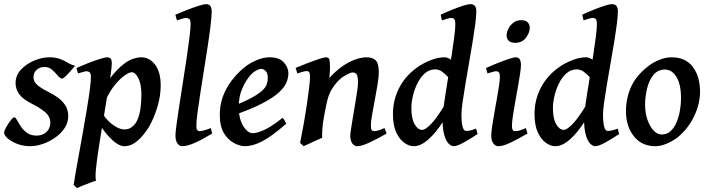

<svg xmlns="http://www.w3.org/2000/svg" viewBox="-27 -703 3492 947"><path d="M343.3 -378.9Q332.5 -365.7 319.6 -350.8Q306.6 -335.9 295.4 -325.7Q284.2 -315.4 278.8 -315.4Q270 -315.4 258.3 -329.6Q246.6 -343.8 230.7 -358.2Q214.8 -372.6 193.8 -372.6Q168.9 -372.6 153.6 -358.4Q138.2 -344.2 138.2 -320.8Q138.2 -301.3 155.8 -285.2Q173.3 -269 209 -251Q233.9 -238.8 257.1 -222.7Q280.3 -206.5 294.9 -183.8Q309.6 -161.1 309.6 -129.4Q309.6 -98.1 291.7 -71.3Q273.9 -44.4 245.4 -24.4Q216.8 -4.4 184.3 6.8Q151.9 18.1 122.6 18.1Q87.4 18.1 57.9 6.6Q28.3 -4.9 10.7 -20.5Q-6.8 -36.1 -6.8 -48.8Q-6.8 -56.6 3.2 -75Q13.2 -93.3 25.4 -108.9Q37.6 -124.5 43.9 -124.5Q49.3 -124.5 56.6 -110.8Q64 -97.2 75.7 -79.3Q87.4 -61.5 106.2 -47.9Q125 -34.2 153.8 -34.2Q183.6 -34.2 202.4 -52.2Q221.2 -70.3 221.2 -97.7Q221.2 -129.4 193.6 -151.6Q166 -173.8 131.8 -190.4Q84.5 -214.4 67.1 -239.3Q49.8 -264.2 49.8 -293Q49.8 -331.1 76.4 -359.6Q103 -388.2 141.8 -404.3Q180.7 -420.4 217.3 -420.4Q249 -420.4 270.8 -411.6Q292.5 -402.8 309.3 -392.6Q326.2 -382.3 343.3 -378.9Z M765.6 -281.2Q765.6 -230.5 749.3 -175.5Q732.9 -120.6 707.5 -76.7Q693.8 -54.2 675 -32.2Q656.2 -10.3 634 3.9Q611.8 18.1 586.9 18.1Q559.6 18.1 527.1 -12.2Q494.6 -42.5 467.3 -85L482.9 -137.7Q491.7 -121.6 509.5 -104.5Q527.3 -87.4 548.1 -75.9Q568.8 -64.5 587.4 -64.5Q607.9 -64.5 623.8 -76.7Q639.6 -88.9 648.9 -107.9Q661.6 -134.8 666 -169.4Q670.4 -204.1 670.4 -236.3Q670.4 -288.1 655.5 -317.4Q640.6 -346.7 622.6 -346.7Q610.4 -346.7 588.1 -331.1Q565.9 -315.4 541.5 -286.4Q517.1 -257.3 497.6 -216.3L495.1 -289.1Q535.6 -345.7 567.4 -373.8Q599.1 -401.9 624.3 -411.1Q649.4 -420.4 670.9 -420.4Q709.5 -420.4 737.5 -384.5Q765.6 -348.6 765.6 -281.2ZM524.4 -390.6Q524.4 -371.6 517.8 -327.9Q511.2 -284.2 497.8 -205.6Q484.4 -127 464.4 -2.4Q449.7 89.8 446 132.8Q442.4 175.8 446.8 188.5Q438.5 190.4 418.9 197.8Q399.4 205.1 379.9 212.9Q360.4 220.7 352.5 224.6L336.4 209Q338.4 191.9 345.5 151.6Q352.5 111.3 362.3 58.1Q372.1 4.9 382.3 -53.2Q392.6 -111.3 401.6 -165.5Q410.6 -219.7 416 -261Q421.4 -302.2 421.4 -321.3Q421.4 -341.8 414.8 -346.7Q408.2 -351.6 399.9 -351.6Q394.5 -351.6 379.9 -347.4Q365.2 -343.3 357.9 -340.8L350.1 -367.2Q376.5 -379.4 407.7 -391.6Q439 -403.8 465.1 -412.1Q491.2 -420.4 501 -420.4Q511.7 -420.4 518.1 -414.3Q524.4 -408.2 524.4 -390.6Z M1019.5 -44.4Q975.1 -17.1 936.3 0.5Q897.5 18.1 870.6 18.1Q858.4 18.1 848.4 4.6Q838.4 -8.8 838.4 -34.7Q838.4 -49.8 843.8 -89.8Q849.1 -129.9 857.7 -184.8Q866.2 -239.7 875.7 -300.5Q885.3 -361.3 893.8 -418.5Q902.3 -475.6 907.7 -519.5Q913.1 -563.5 913.1 -584.5Q913.1 -605 906 -609.9Q898.9 -614.7 890.1 -614.7Q885.3 -614.7 874.5 -611.6Q863.8 -608.4 854.7 -605.5Q845.7 -602.5 845.7 -602.5L837.9 -630.4Q863.3 -641.6 894.8 -653.8Q926.3 -666 952.6 -674.3Q979 -682.6 989.7 -682.6Q1002 -682.6 1009.5 -674.6Q1017.1 -666.5 1017.1 -645.5Q1017.1 -622.6 1011.7 -577.9Q1006.3 -533.2 997.8 -476.8Q989.3 -420.4 979.5 -360.1Q969.7 -299.8 961.2 -244.1Q952.6 -188.5 947 -146Q941.4 -103.5 941.4 -83Q941.4 -67.4 945.8 -61.8Q950.2 -56.2 957 -56.2Q975.1 -56.2 1012.7 -71.3Z M1395.5 -341.3Q1395.5 -321.8 1386.7 -298.1Q1377.9 -274.4 1349.4 -247.8Q1320.8 -221.2 1263.9 -191.7Q1207 -162.1 1111.3 -129.9L1107.9 -173.3Q1171.4 -198.2 1208.7 -218Q1246.1 -237.8 1264.4 -254.4Q1282.7 -271 1288.3 -286.4Q1293.9 -301.8 1293.9 -318.4Q1293.9 -341.3 1283.7 -352.3Q1273.4 -363.3 1260.3 -363.3Q1252.9 -363.3 1238.5 -356.2Q1224.1 -349.1 1211.9 -336.4Q1186 -308.1 1168.2 -267.1Q1150.4 -226.1 1150.4 -176.8Q1150.4 -118.2 1172.4 -82Q1194.3 -45.9 1220.7 -45.9Q1239.7 -45.9 1275.9 -62Q1312 -78.1 1366.2 -121.6Q1371.6 -118.7 1377.7 -107.4Q1383.8 -96.2 1384.8 -92.8Q1311.5 -28.8 1265.1 -5.4Q1218.8 18.1 1180.7 18.1Q1157.2 18.1 1128.2 3.2Q1099.1 -11.7 1078.1 -45.4Q1057.1 -79.1 1057.1 -135.7Q1057.1 -206.5 1090.1 -266.1Q1123 -325.7 1180.2 -372.1Q1200.7 -389.2 1235.4 -404.8Q1270 -420.4 1303.2 -420.4Q1350.6 -420.4 1373 -395.3Q1395.5 -370.1 1395.5 -341.3Z M1879.9 -44.4Q1838.9 -20.5 1798.1 -1.2Q1757.3 18.1 1736.3 18.1Q1720.2 18.1 1710.4 4.2Q1700.7 -9.8 1700.7 -33.7Q1700.7 -43.5 1704.6 -68.8Q1708.5 -94.2 1714.1 -127.4Q1719.7 -160.6 1725.3 -194.6Q1731 -228.5 1734.9 -255.4Q1738.8 -282.2 1738.8 -294.4Q1738.8 -322.8 1733.2 -334.2Q1727.5 -345.7 1711.9 -345.7Q1700.2 -345.7 1668.2 -326.2Q1636.2 -306.6 1607.9 -260.3Q1595.2 -238.8 1587.6 -208.5Q1580.1 -178.2 1572.3 -134.8Q1564.9 -94.7 1563.2 -70.6Q1561.5 -46.4 1562 -23.4Q1554.2 -20 1534.9 -11.5Q1515.6 -2.9 1496.8 5.9Q1478 14.6 1470.7 18.1L1453.1 2Q1462.4 -43 1471.2 -92.8Q1480 -142.6 1486.8 -189Q1493.7 -235.4 1497.8 -271Q1502 -306.6 1502 -322.3Q1502 -342.8 1497.6 -347.7Q1493.2 -352.5 1484.9 -352.5Q1478.5 -352.5 1462.6 -347.9Q1446.8 -343.3 1439.5 -340.8L1431.2 -368.2Q1456.5 -378.9 1488.3 -391.1Q1520 -403.3 1545.9 -411.9Q1571.8 -420.4 1580.6 -420.4Q1593.3 -420.4 1596.9 -410.9Q1600.6 -401.4 1600.6 -369.6Q1600.6 -346.2 1597.2 -318.8Q1646 -371.1 1693.8 -395.8Q1741.7 -420.4 1781.7 -420.4Q1810.5 -420.4 1825.9 -405.5Q1841.3 -390.6 1841.3 -347.2Q1841.3 -323.7 1835.4 -287.1Q1829.6 -250.5 1821.8 -210.4Q1814 -170.4 1808.1 -136Q1802.2 -101.6 1802.2 -83Q1802.2 -67.4 1806.2 -61.8Q1810.1 -56.2 1818.8 -56.2Q1835.9 -56.2 1869.6 -71.3Z M2328.6 -42Q2290.5 -16.6 2258.8 0.7Q2227.1 18.1 2210 18.1Q2198.7 18.1 2185.8 5.4Q2172.9 -7.3 2164.1 -37.8Q2155.3 -68.4 2155.3 -122.1Q2155.3 -135.7 2159.9 -169.2Q2164.6 -202.6 2171.6 -247.6Q2178.7 -292.5 2186.8 -342.3Q2194.8 -392.1 2202.1 -439.7Q2209.5 -487.3 2214.1 -525.4Q2218.8 -563.5 2218.8 -584.5Q2218.8 -605 2212.6 -609.9Q2206.5 -614.7 2198.7 -614.7Q2192.9 -614.7 2178.5 -610.6Q2164.1 -606.4 2152.8 -602.5L2146.5 -630.4Q2175.3 -644 2205.3 -656Q2235.4 -668 2259 -675.3Q2282.7 -682.6 2292.5 -682.6Q2307.1 -682.6 2314.7 -674.6Q2322.3 -666.5 2322.3 -645.5Q2322.3 -622.6 2316.9 -582Q2311.5 -541.5 2303.2 -491.2Q2294.9 -440.9 2285.6 -387.9Q2276.4 -335 2268.1 -285.6Q2259.8 -236.3 2254.4 -197.8Q2249 -159.2 2249 -139.2Q2249 -57.1 2272 -57.1Q2293 -57.1 2321.3 -68.8ZM2274.9 -358.9 2227.1 -283.7Q2218.8 -283.7 2208 -295.4Q2197.3 -307.1 2183.6 -322.3Q2169.9 -337.4 2154.1 -349.1Q2138.2 -360.8 2119.6 -360.8Q2090.8 -360.8 2068.8 -341.6Q2046.9 -322.3 2032 -292.2Q2017.1 -262.2 2009.5 -229.5Q2002 -196.8 2002 -169.9Q2002 -117.7 2018.1 -90.1Q2034.2 -62.5 2055.2 -62.5Q2072.3 -62.5 2101.8 -94.2Q2131.3 -126 2169.4 -190.4L2158.2 -103.5Q2123 -47.9 2085.4 -14.9Q2047.9 18.1 2013.7 18.1Q1991.2 18.1 1967.3 1.5Q1943.4 -15.1 1927.2 -50.3Q1911.1 -85.4 1911.1 -141.1Q1911.1 -212.4 1944.3 -274.2Q1977.5 -335.9 2041.5 -377.9Q2065.9 -394 2100.1 -407.2Q2134.3 -420.4 2166 -420.4Q2183.1 -420.4 2201.7 -405Q2220.2 -389.6 2239 -374.3Q2257.8 -358.9 2274.9 -358.9Z M2585.9 -566.9Q2585.9 -541.5 2567.1 -516.6Q2548.3 -491.7 2513.2 -491.7Q2492.2 -491.7 2481.9 -502.2Q2471.7 -512.7 2471.7 -527.8Q2471.7 -543.9 2480.5 -561.5Q2489.3 -579.1 2505.4 -591.3Q2521.5 -603.5 2544.4 -603.5Q2565.4 -603.5 2575.7 -592.8Q2585.9 -582 2585.9 -566.9ZM2574.7 -44.4Q2532.7 -20 2494.1 -1Q2455.6 18.1 2431.6 18.1Q2416.5 18.1 2406.2 4.2Q2396 -9.8 2396 -33.7Q2396 -49.8 2400.4 -79.6Q2404.8 -109.4 2411.1 -145.3Q2417.5 -181.2 2423.8 -216.6Q2430.2 -252 2434.3 -280Q2438.5 -308.1 2438.5 -321.3Q2438.5 -341.8 2433.3 -346.7Q2428.2 -351.6 2419.9 -351.6Q2415 -351.6 2404.8 -348.9Q2394.5 -346.2 2386 -343.5Q2377.4 -340.8 2377.4 -340.8L2370.1 -367.2Q2395 -378.9 2425.5 -391.1Q2456.1 -403.3 2481.4 -411.9Q2506.8 -420.4 2517.1 -420.4Q2542.5 -420.4 2542.5 -382.3Q2542.5 -366.7 2537.8 -336.7Q2533.2 -306.6 2526.6 -269.5Q2520 -232.4 2513.4 -195.6Q2506.8 -158.7 2502.4 -128.7Q2498 -98.6 2498 -83Q2498 -56.2 2511.7 -56.2Q2525.4 -56.2 2536.9 -59.6Q2548.3 -63 2566.9 -71.3Z M3026.9 -42Q2988.8 -16.6 2957 0.7Q2925.3 18.1 2908.2 18.1Q2897 18.1 2884 5.4Q2871.1 -7.3 2862.3 -37.8Q2853.5 -68.4 2853.5 -122.1Q2853.5 -135.7 2858.2 -169.2Q2862.8 -202.6 2869.9 -247.6Q2877 -292.5 2885 -342.3Q2893.1 -392.1 2900.4 -439.7Q2907.7 -487.3 2912.4 -525.4Q2917 -563.5 2917 -584.5Q2917 -605 2910.9 -609.9Q2904.8 -614.7 2897 -614.7Q2891.1 -614.7 2876.7 -610.6Q2862.3 -606.4 2851.1 -602.5L2844.7 -630.4Q2873.5 -644 2903.6 -656Q2933.6 -668 2957.3 -675.3Q2981 -682.6 2990.7 -682.6Q3005.4 -682.6 3012.9 -674.6Q3020.5 -666.5 3020.5 -645.5Q3020.5 -622.6 3015.1 -582Q3009.8 -541.5 3001.5 -491.2Q2993.2 -440.9 2983.9 -387.9Q2974.6 -335 2966.3 -285.6Q2958 -236.3 2952.6 -197.8Q2947.3 -159.2 2947.3 -139.2Q2947.3 -57.1 2970.2 -57.1Q2991.2 -57.1 3019.5 -68.8ZM2973.1 -358.9 2925.3 -283.7Q2917 -283.7 2906.2 -295.4Q2895.5 -307.1 2881.8 -322.3Q2868.2 -337.4 2852.3 -349.1Q2836.4 -360.8 2817.9 -360.8Q2789.1 -360.8 2767.1 -341.6Q2745.1 -322.3 2730.2 -292.2Q2715.3 -262.2 2707.8 -229.5Q2700.2 -196.8 2700.2 -169.9Q2700.2 -117.7 2716.3 -90.1Q2732.4 -62.5 2753.4 -62.5Q2770.5 -62.5 2800 -94.2Q2829.6 -126 2867.7 -190.4L2856.4 -103.5Q2821.3 -47.9 2783.7 -14.9Q2746.1 18.1 2711.9 18.1Q2689.5 18.1 2665.5 1.5Q2641.6 -15.1 2625.5 -50.3Q2609.4 -85.4 2609.4 -141.1Q2609.4 -212.4 2642.6 -274.2Q2675.8 -335.9 2739.7 -377.9Q2764.2 -394 2798.3 -407.2Q2832.5 -420.4 2864.3 -420.4Q2881.3 -420.4 2899.9 -405Q2918.5 -389.6 2937.3 -374.3Q2956.1 -358.9 2973.1 -358.9Z M3425.8 -251Q3425.8 -190.9 3397 -130.4Q3368.2 -69.8 3317.9 -27.8Q3294.4 -8.8 3263.7 4.6Q3232.9 18.1 3205.6 18.1Q3137.7 18.1 3099.1 -31.2Q3060.5 -80.6 3060.5 -154.3Q3060.5 -218.8 3085.7 -274.7Q3110.8 -330.6 3170.9 -377Q3193.8 -395 3224.6 -407.7Q3255.4 -420.4 3284.7 -420.4Q3355 -420.4 3390.4 -372.8Q3425.8 -325.2 3425.8 -251ZM3332 -218.3Q3332 -286.6 3309.6 -323.2Q3287.1 -359.9 3253.4 -359.9Q3216.8 -359.9 3195.1 -332.5Q3173.3 -305.2 3164.1 -264.6Q3154.8 -224.1 3154.8 -186Q3154.8 -146 3166.3 -112.8Q3177.7 -79.6 3196.3 -59.6Q3214.8 -39.6 3236.3 -39.6Q3262.7 -39.6 3281 -56.6Q3299.3 -73.7 3310.5 -101.1Q3321.8 -128.4 3326.9 -159.7Q3332 -190.9 3332 -218.3Z"/></svg>

Font: Dai Banna SIL Medium
Style: Italic
Weight: 500
Italic angle: -11°
Designer: Victor Gaultney
Foundry: SIL International
Version: Version 4.000